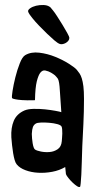

<svg xmlns="http://www.w3.org/2000/svg" viewBox="-20 -794 386 769"><path d="M288.1 -513.7Q293.9 -506.8 298.8 -499.5Q303.7 -492.2 307.6 -480Q311.5 -467.8 314 -448.2Q316.4 -428.7 316.4 -397.5Q316.4 -347.7 314 -297.4Q311.5 -247.1 309.6 -209Q308.6 -174.8 307.6 -145.5Q306.6 -116.2 305.7 -94.2Q304.7 -72.3 303.2 -59.6Q301.8 -46.9 300.8 -45.9Q296.9 -43 288.6 -48.3Q280.3 -53.7 271 -62.5Q261.7 -71.3 253.9 -81.1Q246.1 -90.8 244.1 -96.7Q244.1 -101.6 241.2 -125Q217.8 -111.3 189.5 -106Q161.1 -100.6 133.3 -102.1Q105.5 -103.5 82 -112.3Q58.6 -121.1 46.9 -135.7Q42 -141.6 38.6 -153.3Q35.2 -165 32.7 -180.2Q30.3 -195.3 28.3 -212.4Q26.4 -229.5 25.4 -244.1Q23.4 -282.2 35.2 -310.1Q46.9 -337.9 78.1 -351.6Q91.8 -357.4 114.7 -357.9Q137.7 -358.4 160.6 -356Q183.6 -353.5 202.1 -350.1Q220.7 -346.7 225.6 -344.7Q221.7 -394.5 219.7 -431.2Q217.8 -467.8 211.9 -478.5Q207 -485.4 200.2 -492.2Q194.3 -497.1 184.6 -502.9Q174.8 -508.8 161.1 -511.7Q150.4 -513.7 141.6 -502.9Q133.8 -493.2 127.4 -468.3Q121.1 -443.4 120.1 -392.6Q85.9 -391.6 67.9 -393.1Q49.8 -394.5 41 -396.5Q30.3 -398.4 28.3 -401.4Q26.4 -405.3 30.3 -430.2Q34.2 -455.1 41.5 -484.4Q48.8 -513.7 59.1 -540Q69.3 -566.4 81.1 -573.2Q104.5 -586.9 137.2 -583Q169.9 -579.1 201.2 -566.4Q232.4 -553.7 256.8 -538.1Q281.2 -522.5 288.1 -513.7ZM227.5 -228.5Q227.5 -233.4 228.5 -241.7Q229.5 -250 229.5 -258.8Q229.5 -267.6 229 -275.4Q228.5 -283.2 226.6 -287.1Q223.6 -293 209.5 -296.9Q195.3 -300.8 177.7 -302.2Q160.2 -303.7 144.5 -303.2Q128.9 -302.7 123 -298.8Q115.2 -293.9 111.8 -285.2Q108.4 -276.4 107.4 -257.8Q107.4 -249 108.4 -239.3Q109.4 -229.5 110.8 -220.2Q112.3 -210.9 114.7 -204.1Q117.2 -197.3 120.1 -195.3Q127 -190.4 144 -187Q161.1 -183.6 178.7 -185.1Q196.3 -186.5 210.9 -196.3Q225.6 -206.1 227.5 -228.5ZM109.4 -721.7Q104.5 -727.5 99.1 -735.4Q93.8 -743.2 92.8 -747.1Q90.8 -753.9 100.6 -760.7Q110.4 -767.6 124.5 -771Q138.7 -774.4 153.8 -773.9Q168.9 -773.4 177.7 -767.6Q181.6 -765.6 183.6 -762.7Q185.5 -759.8 192.4 -752Q198.2 -745.1 209 -728.5Q219.7 -711.9 230.5 -694.3Q241.2 -676.8 249.5 -661.6Q257.8 -646.5 257.8 -642.6Q257.8 -635.7 253.4 -630.4Q249 -625 242.7 -621.6Q236.3 -618.2 230 -617.2Q223.6 -616.2 218.8 -618.2Q210.9 -621.1 197.8 -632.3Q184.6 -643.6 168.9 -658.7Q153.3 -673.8 137.2 -690.4Q121.1 -707 109.4 -721.7Z"/></svg>

Font: Jolly Lodger
Style: Regular
Weight: 400
Designer: Stuart Sandler
Foundry: Font Diner, Inc
Version: Version 1.000